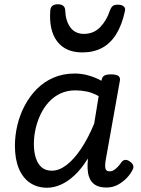

<svg xmlns="http://www.w3.org/2000/svg" viewBox="-20 -864 663 901"><path d="M201 17Q155 17 121 -6Q87 -29 68.5 -73Q50 -117 50 -180Q50 -228 61.5 -276.5Q73 -325 96 -368.5Q119 -412 152.5 -446Q186 -480 231 -499.5Q276 -519 331 -519Q363 -519 395 -510Q427 -501 456 -485L457 -489Q460 -504 470 -509.5Q480 -515 500 -515Q527 -515 536.5 -507Q546 -499 542 -482L475 -107Q473 -92 473.5 -81.5Q474 -71 479 -65.5Q484 -60 494 -60Q505 -60 514 -65.5Q523 -71 532.5 -81Q542 -91 551 -104Q557 -112 566.5 -113.5Q576 -115 588 -107Q602 -98 605 -87.5Q608 -77 602 -67Q593 -48 575 -29Q557 -10 533 3Q509 16 480 16Q451 16 433 7Q415 -2 405.5 -18Q396 -34 393 -54Q390 -74 391 -95Q392 -101 392 -107Q392 -113 392 -120Q362 -71 329.5 -41Q297 -11 264.5 3Q232 17 201 17ZM139 -188Q139 -150 148.5 -121.5Q158 -93 176.5 -78Q195 -63 223 -63Q257 -63 291.5 -89Q326 -115 359.5 -164.5Q393 -214 422 -284L443 -413Q414 -429 387 -434.5Q360 -440 334 -440Q295 -440 264 -425.5Q233 -411 209.5 -385.5Q186 -360 170.5 -327.5Q155 -295 147 -259.5Q139 -224 139 -188ZM366 -618Q288 -618 248.5 -669.5Q209 -721 216 -815Q217 -829 225.5 -836.5Q234 -844 251 -844Q269 -844 277.5 -836Q286 -828 286 -815Q288 -765 310.5 -735Q333 -705 374 -705Q420 -705 450.5 -737Q481 -769 495 -813Q501 -829 508.5 -835.5Q516 -842 533 -842Q552 -842 561 -833.5Q570 -825 566 -811Q552 -746 525 -703Q498 -660 458.5 -639Q419 -618 366 -618Z"/></svg>

Font: Playwrite ZA
Style: Regular
Weight: 400
Designer: Veronika Burian, José Scaglione
Foundry: TypeTogether
Version: Version 1.002